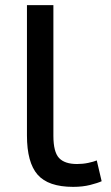

<svg xmlns="http://www.w3.org/2000/svg" viewBox="-20 -713 431 748"><path d="M265 15Q168 15 126.5 -32.5Q85 -80 85 -185V-693H188V-184Q188 -121 210 -97.5Q232 -74 280 -74Q303 -74 324 -78.5Q345 -83 357 -88L376 -7Q361 0 331.5 7.5Q302 15 265 15Z"/></svg>

Font: Ubuntu Sans Medium
Style: Regular
Weight: 500
Designer: Dalton Maag Ltd
Foundry: Dalton Maag Ltd
Version: Version 1.006; ttfautohint (v1.8.4.7-5d5b)